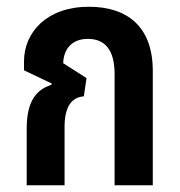

<svg xmlns="http://www.w3.org/2000/svg" viewBox="-20 -548 533 568"><path d="M59 0H171V-172C171 -230 190 -260 228 -263L236 -317L167 -361C168 -402 192 -433 240 -433C290 -433 319 -401 319 -329V0H432V-338C432 -468 358 -528 243 -528C119 -528 51 -453 51 -366V-340L133 -301L132 -297C85 -282 59 -246 59 -167Z"/></svg>

Font: Noto Sans Thai UI ExtCond SemBd
Style: Regular
Weight: 600
Width: 2
Designer: Monotype Design Team
Foundry: Monotype Imaging Inc.
Version: Version 2.000